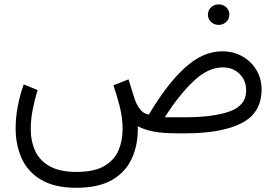

<svg xmlns="http://www.w3.org/2000/svg" viewBox="-20 -616 1280 887"><path d="M940.4 -548.3Q940.4 -568.4 954.8 -582Q969.2 -595.7 990.2 -595.7Q1011.2 -595.7 1025.4 -582Q1039.6 -568.4 1039.6 -548.3Q1039.6 -528.8 1025.4 -514.9Q1011.2 -501 990.2 -501Q969.2 -501 954.8 -514.9Q940.4 -528.8 940.4 -548.3ZM333 251.5Q232.9 251.5 170.9 215.1Q108.9 178.7 80.6 116.5Q52.2 54.2 52.2 -23.4Q52.2 -72.8 62 -124.5Q71.8 -176.3 89.4 -226.1L153.8 -200.2Q140.1 -156.2 131.1 -110.1Q122.1 -64 122.1 -20.5Q122.1 36.6 142.8 81.5Q163.6 126.5 210 152.3Q256.3 178.2 333 178.2Q415.5 178.2 461.9 150.9Q508.3 123.5 527.3 78.9Q546.4 34.2 546.4 -18.6Q546.4 -73.2 532.2 -127.7Q518.1 -182.1 503.9 -221.7L573.7 -249.5L600.1 -164.6Q610.8 -131.3 627.7 -110.4Q644.5 -89.4 668 -86.9Q748.5 -224.1 832.5 -301.5Q916.5 -378.9 1005.4 -378.9Q1059.1 -378.9 1100.3 -355.2Q1141.6 -331.5 1165 -291.7Q1188.5 -252 1188.5 -202.6Q1188 -93.8 1095.7 -46.9Q1003.4 0 835.4 0H800.8Q732.9 0 689.9 -8.3Q647 -16.6 616.7 -32.7Q618.7 50.3 589.8 114.5Q561 178.7 498 215.1Q435.1 251.5 333 251.5ZM1008.8 -304.7Q940.9 -304.7 873.5 -240.5Q806.2 -176.3 741.2 -74.2H833.5Q964.8 -74.2 1041 -101.3Q1117.2 -128.4 1117.2 -197.8Q1117.2 -244.1 1086.9 -274.4Q1056.6 -304.7 1008.8 -304.7Z"/></svg>

Font: Vazirmatn RD Light
Style: Regular
Weight: 300
Designer: Saber Rastikerdar
Foundry: Saber Rastikerdar
Version: Version 32.102